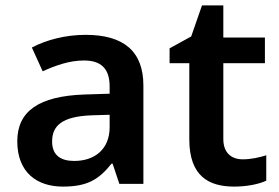

<svg xmlns="http://www.w3.org/2000/svg" viewBox="-20 -681 1034 711"><path d="M297 -552C222 -552 151 -533 98 -505L138 -417C187 -439 237 -457 291 -457C351 -457 386 -430 386 -361V-334L292 -331C125 -325 44 -270 44 -158C44 -43 116 10 213 10C303 10 346 -16 393 -75H397L422 0H511V-364C511 -492 437 -552 297 -552ZM320 -254 386 -256V-210C386 -127 329 -85 255 -85C206 -85 173 -105 173 -157C173 -215 209 -250 320 -254Z M879 -91C837 -91 807 -115 807 -166V-447H961V-542H807V-661H728L688 -546L608 -502V-447H681V-165C681 -28 754 10 847 10C894 10 939 1 966 -12V-106C941 -98 910 -91 879 -91Z"/></svg>

Font: Noto Sans Bamum SemiBold
Style: Regular
Weight: 600
Designer: Monotype Design Team
Foundry: Monotype Imaging Inc.
Version: Version 2.002